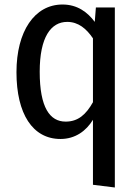

<svg xmlns="http://www.w3.org/2000/svg" viewBox="-20 -602 616 851"><path d="M405 -569 400 -505C368 -548 323 -582 257 -582C133 -582 53 -463 53 -282C53 -97 125 14 248 14C314 14 362 -22 392 -71V217L489 229V-569ZM271 -63C201 -63 156 -125 156 -284C156 -438 206 -505 278 -505C327 -505 363 -475 392 -432V-149C361 -94 326 -63 271 -63Z"/></svg>

Font: Glow Sans SC Condensed Medium
Style: Regular
Weight: 600
Width: 3
Designer: Ryoko NISHIZUKA (kana, bopomofo & ideographs); Paul D. Hunt (Latin, Greek & Cyrillic); Sandoll Communications, Soo-young
Version: Version 0.93